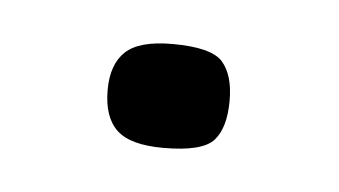

<svg xmlns="http://www.w3.org/2000/svg" viewBox="-24 -88 224 127"><g transform="rotate(5 87.5 -24.5)"><path d="M128 -25Q128 -7 120.5 1.5Q113 10 87 10Q65 10 56 1.5Q47 -7 47 -25Q47 -42 56 -50.5Q65 -59 87 -59Q113 -59 120.5 -50.5Q128 -42 128 -25Z"/></g></svg>

Font: Glory Thin
Style: Regular
Weight: 400
Version: Version 1.011